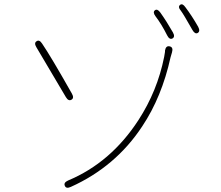

<svg xmlns="http://www.w3.org/2000/svg" viewBox="-20 -857 1040 903"><path d="M313 22Q291 32 285 17Q278 2 300 -8Q501 -92 631 -292Q720 -429 752 -589Q754 -601 756 -613V-619Q760 -643 778 -639Q796 -635 789 -611Q785 -598 782 -587Q741 -401 649 -263Q524 -73 313 22ZM316 -388Q302 -380 290 -400L151 -635Q139 -655 152 -663Q165 -672 178 -652Q219 -592 318 -417Q330 -396 316 -388ZM791 -676Q777 -669 766 -691Q740 -743 711 -781Q697 -800 709 -809Q720 -817 734 -798Q764 -756 793 -705Q805 -684 791 -676ZM910 -702Q897 -695 885 -716Q842 -792 831 -806Q815 -825 827 -834Q838 -843 852 -823Q883 -782 912 -731Q923 -710 910 -702Z"/></svg>

Font: Resource Han Rounded KR ExtraLight
Style: Regular
Weight: 250
Designer: Cyano Hao (round all glyphs); Ryoko NISHIZUKA 西塚涼子 (kana, bopomofo & ideographs); Paul D. Hunt (Latin, Greek & Cyrillic)
Foundry: Cyano Hao
Version: 0.990